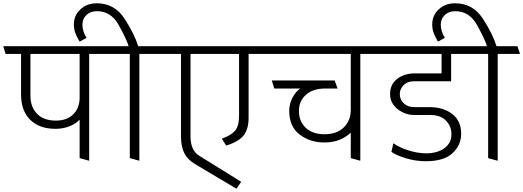

<svg xmlns="http://www.w3.org/2000/svg" viewBox="-31 -961 3181 1167"><path d="M453 0V-234Q431 -209 391.5 -193.5Q352 -178 306 -178Q208 -178 152.5 -233Q97 -288 97 -387V-633H3L-11 -680H631L646 -633H511V16ZM453 -365V-633H154V-380Q154 -311 194 -269.5Q234 -228 309 -228Q375 -228 413.5 -265.5Q452 -303 453 -365Z M453 -708Q440 -729 429 -755.5Q418 -782 418 -812Q418 -867 457.5 -904Q497 -941 557 -941Q665 -941 725.5 -848Q786 -755 809 -680H936L952 -633H816V16L758 0V-633H636L621 -680H751Q738 -723 691 -808Q644 -893 559 -893Q518 -893 494 -869.5Q470 -846 470 -811Q470 -792 476 -772Q482 -752 495 -731Z M1422 -259V-633H1127V-129Q1127 -94 1139 -63Q1151 -32 1182 -13L1435 144L1406 186L1154 36Q1110 10 1089.5 -29.5Q1069 -69 1069 -135V-633H946L932 -680H1594L1609 -633H1480V-245Q1480 -178 1451 -139.5Q1422 -101 1344 -76L1317 -118Q1373 -138 1397.5 -166Q1422 -194 1422 -259Z M2021 -423H1947Q1870 -423 1828 -384.5Q1786 -346 1786 -287Q1786 -223 1827.5 -184Q1869 -145 1941 -145Q2016 -145 2058.5 -186.5Q2101 -228 2101 -294V-633H1601L1587 -680H2279L2294 -633H2159V16L2101 0V-155Q2076 -130 2035.5 -112.5Q1995 -95 1941 -95Q1853 -95 1790 -143.5Q1727 -192 1727 -287Q1727 -330 1746.5 -367Q1766 -404 1794 -423H1636L1621 -472H2003Z M2557 -29Q2628 -29 2670.5 -60.5Q2713 -92 2713 -145Q2713 -194 2679.5 -228Q2646 -262 2586 -262H2489Q2431 -262 2385.5 -298Q2340 -334 2340 -389Q2340 -449 2383.5 -482Q2427 -515 2491 -515H2653V-633H2286L2272 -680H2809L2824 -633H2711V-467H2484Q2445 -467 2422 -443.5Q2399 -420 2399 -389Q2399 -356 2423 -333Q2447 -310 2486 -310H2577Q2664 -310 2718 -268Q2772 -226 2772 -148Q2772 -79 2719.5 -30Q2667 19 2557 19Q2496 19 2436.5 1Q2377 -17 2348 -38L2360 -90Q2396 -65 2450 -47.5Q2504 -30 2557 -29Z M2631 -708Q2618 -729 2607 -755.5Q2596 -782 2596 -812Q2596 -867 2635.5 -904Q2675 -941 2735 -941Q2843 -941 2903.5 -848Q2964 -755 2987 -680H3114L3130 -633H2994V16L2936 0V-633H2814L2799 -680H2929Q2916 -723 2869 -808Q2822 -893 2737 -893Q2696 -893 2672 -869.5Q2648 -846 2648 -811Q2648 -792 2654 -772Q2660 -752 2673 -731Z"/></svg>

Font: Palanquin ExtraLight
Style: Regular
Weight: 275
Designer: Pria Ravichandran
Version: Version 1.001